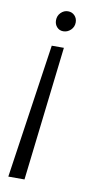

<svg xmlns="http://www.w3.org/2000/svg" viewBox="-84 -562 412 795"><g transform="rotate(10 122.5 -164.5)"><path d="M175 -483Q175 -464 161.5 -451Q148 -438 130 -438Q114 -438 103.5 -449.5Q93 -461 93 -478Q93 -497 106 -510Q119 -523 136 -523Q153 -523 164 -511.5Q175 -500 175 -483ZM94 -371H145L79 194H11Z"/></g></svg>

Font: Bellota Text
Style: Italic
Weight: 400
Italic angle: -7.5°
Designer: Kemie Guaida
Foundry: Kemie Guaida
Version: Version 4.001